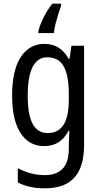

<svg xmlns="http://www.w3.org/2000/svg" viewBox="-20 -786 548 1046"><path d="M222 -547Q264 -547 297 -527.5Q330 -508 354 -466H359L369 -537H438V7Q438 81 415.5 133.5Q393 186 345.5 213Q298 240 223 240Q180 240 144 232Q108 224 77 208V130Q112 149 148.5 158.5Q185 168 224 168Q288 168 321.5 133Q355 98 355 22V5Q355 -11 356 -32.5Q357 -54 358 -74H354Q331 -31 298 -10.5Q265 10 220 10Q138 10 92 -61Q46 -132 46 -266Q46 -403 93 -475Q140 -547 222 -547ZM237 -474Q202 -474 178 -450Q154 -426 142.5 -379.5Q131 -333 131 -265Q131 -161 158 -111Q185 -61 240 -61Q269 -61 290.5 -72.5Q312 -84 326.5 -106.5Q341 -129 348 -164Q355 -199 355 -245V-269Q355 -341 342.5 -386Q330 -431 304 -452.5Q278 -474 237 -474ZM313 -755Q306 -737 297.5 -709.5Q289 -682 282 -654Q275 -626 274 -606H189V-616Q194 -638 205.5 -665.5Q217 -693 233 -719.5Q249 -746 265 -766H313Z"/></svg>

Font: Noto Sans Arabic Condensed
Style: Regular
Weight: 400
Width: 3
Designer: Monotype Design Team, Nadine Chahine, Nizar Qandah and Khaled Hosny
Foundry: Monotype Imaging Inc.
Version: Version 2.012